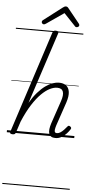

<svg xmlns="http://www.w3.org/2000/svg" viewBox="-97 -1303 846 1849"><g transform="rotate(5 326.0 -378.0)"><path d="M471 15Q445 15 430 5.5Q415 -4 409 -22.5Q403 -41 406 -66Q409 -91 419 -122L494 -343Q515 -404 503.5 -436.5Q492 -469 446 -469Q414 -469 375.5 -450Q337 -431 294.5 -389Q252 -347 208.5 -279Q165 -211 124 -114L88 -4Q84 6 78 10.5Q72 15 57 15Q45 15 37 10Q29 5 33 -6L354 -994Q358 -1006 364.5 -1010.5Q371 -1015 385 -1015Q402 -1015 408 -1009Q414 -1003 410 -991L184 -300Q219 -360 256 -402Q293 -444 329 -470Q365 -496 398 -507.5Q431 -519 460 -519Q502 -519 528.5 -499.5Q555 -480 561 -439Q567 -398 546 -334L469 -107Q461 -81 459 -64.5Q457 -48 462.5 -40.5Q468 -33 481 -33Q498 -33 515 -44Q532 -55 548 -72Q564 -89 576 -104Q582 -112 588 -113.5Q594 -115 603 -109Q613 -102 614 -95Q615 -88 610 -81Q599 -63 578.5 -40Q558 -17 530.5 -1Q503 15 471 15ZM264 -1066Q255 -1066 249 -1073Q243 -1080 243 -1087Q243 -1093 245 -1096.5Q247 -1100 251 -1104L433 -1243Q442 -1250 448.5 -1253Q455 -1256 463 -1256Q470 -1256 476 -1252.5Q482 -1249 487 -1242L600 -1102Q603 -1098 604.5 -1094Q606 -1090 606 -1086Q606 -1077 597.5 -1071.5Q589 -1066 582 -1066Q576 -1066 571 -1068.5Q566 -1071 563 -1076L454 -1191L286 -1075Q279 -1070 274 -1068Q269 -1066 264 -1066ZM0 490H652V500H0ZM0 -20H652V0H0ZM0 -505H652V-500H0ZM0 -1010H652V-1000H0Z"/></g></svg>

Font: Playwrite AU TAS Guides
Style: Regular
Weight: 400
Designer: Veronika Burian, José Scaglione
Foundry: TypeTogether
Version: Version 1.003